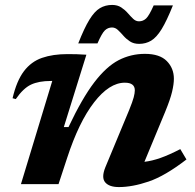

<svg xmlns="http://www.w3.org/2000/svg" viewBox="-20 -747 793 779"><path d="M44 -345 31 -348.5Q47.5 -419 77 -458Q106.5 -497 150.5 -512.2Q194.5 -527.5 254 -527.5Q275.5 -527.5 291.5 -527Q307.5 -526.5 330.5 -525L239 -231.5H258Q313 -348 362.2 -412.5Q411.5 -477 461.2 -502.8Q511 -528.5 568 -528.5Q628 -528.5 656.8 -499.2Q685.5 -470 685.5 -427.5Q685.5 -405.5 678.2 -374.8Q671 -344 650 -293L566 -90.5Q596.5 -94 631.2 -106.2Q666 -118.5 711.5 -142L736.5 -100Q649.5 -33 583.2 -10.5Q517 12 462.5 12Q423 12 406.8 -7.2Q390.5 -26.5 407.5 -68.5L504 -300.5Q518 -335 522.5 -352.2Q527 -369.5 527 -380.5Q527 -411.5 486.5 -411.5Q423.5 -411.5 361.8 -331.8Q300 -252 252.5 -106.5L217.5 0H65L192 -418.5H186Q137.5 -418.5 106 -403.8Q74.5 -389 44 -345ZM681.5 -725Q656.5 -662.5 635.8 -628.8Q615 -595 593.2 -582Q571.5 -569 544.5 -569Q522.5 -569 507.2 -579Q492 -589 480.5 -602.2Q469 -615.5 458.2 -625.5Q447.5 -635.5 434.5 -635.5Q418 -635.5 405.8 -624Q393.5 -612.5 375.5 -571H297.5Q322 -633.5 342.8 -667.2Q363.5 -701 385.5 -714Q407.5 -727 435 -727Q456.5 -727 471.8 -717Q487 -707 498.5 -693.8Q510 -680.5 520.5 -670.5Q531 -660.5 544 -660.5Q560.5 -660.5 572.8 -672Q585 -683.5 603.5 -725Z"/></svg>

Font: Newsreader Caption SemiBold
Style: Italic
Weight: 600
Italic angle: -17°
Designer: Hugues Gentile
Foundry: Production Type
Version: Version 1.001